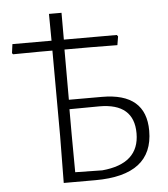

<svg xmlns="http://www.w3.org/2000/svg" viewBox="-51 -746 694 792"><g transform="rotate(-5 296.0 -350.0)"><path d="M181 0 183 -194 182 -548H128L19 -547L15 -552L20 -589H182L181 -700H233V-589H452L457 -583L451 -547L342 -548H232V-340H369Q551 -340 551 -184Q551 0 312 0ZM231 -197 232 -40 344 -38Q498 -52 498 -178Q498 -302 355 -302L231 -301Z"/></g></svg>

Font: Alegreya Sans SC Light
Style: Regular
Weight: 300
Designer: Juan Pablo del Peral
Foundry: Huerta Tipografica
Version: Version 2.007